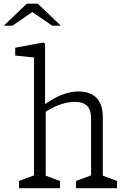

<svg xmlns="http://www.w3.org/2000/svg" viewBox="-30 -996 670 1016"><path d="M372.5 -38.5 463.5 -72 452 -45V-367Q452 -416.5 430 -436.8Q408 -457 367 -457Q341.5 -457 309.8 -449.2Q278 -441.5 240 -421Q211.5 -406.5 180.5 -383.5L185.5 -429.5Q223 -457 256.8 -475.2Q290.5 -493.5 322.8 -502.8Q355 -512 386.5 -512Q447 -512 480.5 -478.2Q514 -444.5 514 -376.5V-40L498.5 -72L589.5 -38.5V0H372.5ZM70.5 -38.5 161.5 -72 150 -45V-716.5L172 -689.5L50.5 -702V-743.5L198.5 -771L208.5 -765V-426.5L212 -419.5V-50L196.5 -72L287.5 -38.5V0H70.5ZM112 -976.5H170L292 -860H246.5L127 -942H155L35.5 -860H-10Z"/></svg>

Font: Monaspace Xenon Var ExtraLight
Style: Regular
Weight: 200
Designer: Riley Cran and the Lettermatic Team
Version: Version 1.200 (Monaspace Xenon Var)